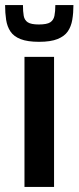

<svg xmlns="http://www.w3.org/2000/svg" viewBox="-33 -733 308 753"><path d="M63 0V-510H179V0ZM120 -569Q75 -569 48 -579.5Q21 -590 8 -609.5Q-5 -629 -9 -655.5Q-13 -682 -13 -713H57Q57 -688 60 -671Q63 -654 76 -645.5Q89 -637 119 -637Q151 -637 164 -645.5Q177 -654 180.5 -671Q184 -688 184 -713H255Q255 -682 250.5 -655.5Q246 -629 233 -610Q220 -591 193 -580Q166 -569 120 -569Z"/></svg>

Font: Saira SemiCondensed SemiBold
Style: Regular
Weight: 600
Width: 4
Designer: Hector Gatti with collaboration of the Omnibus-Type team
Foundry: Omnibus-Type
Version: Version 1.101